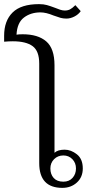

<svg xmlns="http://www.w3.org/2000/svg" viewBox="-60 -900 426 930"><path d="M130 -110V-592Q130 -653 98 -676.5Q66 -700 2 -700Q-18 -700 -40 -698V-727Q-40 -799 1 -839.5Q42 -880 129 -880Q151 -880 167 -875.5Q183 -871 207 -862Q219 -857 231 -853Q243 -849 254 -849Q268 -849 279 -854.5Q290 -860 305 -875L331 -846Q320 -830 300.5 -820Q281 -810 262 -810Q246 -810 233.5 -813.5Q221 -817 199 -825Q163 -840 136 -840Q89 -840 56 -815Q23 -790 20 -732Q30 -734 50 -734Q124 -734 164 -699.5Q204 -665 204 -584V-160Q220 -175 253 -175Q284 -175 312.5 -152.5Q341 -130 341 -84Q341 -42 312.5 -16Q284 10 242 10Q130 10 130 -110ZM308 -84Q308 -111 290.5 -129Q273 -147 247 -147Q220 -147 202 -129Q184 -111 184 -84Q184 -56 200 -38Q216 -20 247 -20Q275 -20 291.5 -38.5Q308 -57 308 -84Z"/></svg>

Font: Taviraj Light
Style: Regular
Weight: 300
Designer: Katatrad Team
Foundry: CadsonDemak
Version: Version 1.001